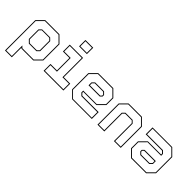

<svg xmlns="http://www.w3.org/2000/svg" viewBox="71 -1682 2803 2803"><g transform="rotate(45 1472.5 -280.5)"><path d="M62.5 189V-437L165.5 -540H458.5L561.5 -437V-103L458.5 0H213.5L204 -10V189ZM76 175.5H190.5V-42.5L219 -13.5H453L548 -108.5V-431.5L453 -526.5H171L76 -431.5ZM244 -141.5H389.5L420 -172V-368L389.5 -399H234.5L204 -368V-181.5ZM238.5 -128 190.5 -176V-374L229 -412H395L433.5 -374V-166.5L395 -128Z M785 -618.5V-750H946V-618.5ZM798.5 -632H932.5V-736.5H798.5ZM671.5 0V-141.5H805V-398.5H671.5V-540H946V-141.5H1079.5V0ZM685 -13.5H1066V-128H932.5V-526.5H685V-412H818.5V-128H685Z M1570.5 -540 1673.5 -437V-294.5L1570.5 -191.5H1298.5V-172L1329 -141.5H1666.5V0H1260L1157 -103V-437L1260 -540ZM1507.5 -412 1546 -373.5V-343L1517 -314H1285V-373.5L1323.5 -412ZM1565 -526.5H1265.5L1170.5 -431.5V-108L1265.5 -13H1652.5V-127.5H1323.5L1285 -166V-204.5H1565L1660 -300V-431.5ZM1501.5 -398.5H1329L1298.5 -368V-328H1511.5L1532.5 -349V-368Z M1783.5 0V-437L1886.5 -540H2160.5L2263.5 -437V0H2122.5V-368L2092 -398.5H1955L1924.5 -368V0ZM1797 -13.5H1911V-373.5L1949.5 -412H2097.5L2136 -373.5V-13.5H2250V-431.5L2155 -526.5H1892L1797 -431.5Z M2476.5 0 2373.5 -103V-245.5L2476.5 -348.5H2748.5V-368L2718 -398.5H2380.5V-540H2787L2890 -437V-103L2787 0ZM2539.5 -128 2501 -166.5V-197L2530 -226H2762V-166.5L2723.5 -128ZM2482 -13.5H2781.5L2876.5 -108.5V-432L2781.5 -527H2394.5V-412.5H2723.5L2762 -374V-335.5H2482L2387 -240V-108.5ZM2545.5 -141.5H2718L2748.5 -172V-212H2535.5L2514.5 -191V-172Z"/></g></svg>

Font: Tourney Thin Thin
Style: Regular
Weight: 250
Version: Version 1.015